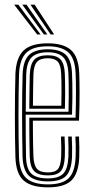

<svg xmlns="http://www.w3.org/2000/svg" viewBox="-20 -792 398 819"><path d="M184.8 7.2Q114.8 7.2 81.5 -21.5Q48.2 -50.2 45.8 -121.2Q44.8 -155.8 44.1 -201.2Q43.5 -246.8 43.5 -296.1Q43.5 -345.5 44.1 -392.6Q44.8 -439.8 45.8 -477.2Q48.8 -546.5 80.9 -576.9Q113 -607.2 183.8 -607.2Q250.8 -607.2 282.9 -578.6Q315 -550 318 -479.5Q318.5 -465.2 318.9 -444Q319.2 -422.8 319.4 -396.2Q319.5 -369.8 318.9 -339.5Q318.2 -309.2 317 -277.2H120.2Q120.2 -249.8 120.5 -223.5Q120.8 -197.2 121.2 -173Q121.8 -148.8 122.5 -126.5Q123.8 -88 137.4 -72.2Q151 -56.5 184.8 -56.5Q215.2 -56.5 227.2 -71.1Q239.2 -85.8 241 -125Q241.8 -140 241.5 -161.9Q241.2 -183.8 240 -209.5H255.5Q256.8 -182.8 257 -161.5Q257.2 -140.2 256.5 -124.2Q254.5 -78.8 238.6 -61.2Q222.8 -43.8 184.8 -43.8Q143.2 -43.8 125.8 -62Q108.2 -80.2 106.8 -125Q106.2 -146 105.8 -174.2Q105.2 -202.5 105.1 -232.9Q105 -263.2 105 -290H302.2Q303.2 -319.2 303.6 -347.1Q304 -375 304 -399.9Q304 -424.8 303.6 -445Q303.2 -465.2 302.5 -479.2Q299.8 -544.2 270.6 -569.4Q241.5 -594.5 183.8 -594.5Q119.8 -594.5 91.8 -566.5Q63.8 -538.5 61.2 -476.5Q60 -438.2 59.4 -391.5Q58.8 -344.8 58.8 -296.2Q58.8 -247.8 59.4 -202.6Q60 -157.5 61 -122.5Q63.2 -58.2 92.4 -31.9Q121.5 -5.5 184.8 -5.5Q246.2 -5.5 273 -31.9Q299.8 -58.2 302.5 -122Q303 -133.2 303.1 -147.4Q303.2 -161.5 302.9 -177.5Q302.5 -193.5 301.5 -209.5H317Q318 -187.8 318.4 -164.1Q318.8 -140.5 318 -121.2Q315 -51.8 284.5 -22.2Q254 7.2 184.8 7.2ZM184.8 -18.2Q128.8 -18.2 103.6 -41.9Q78.5 -65.5 76.2 -123Q75.2 -160 74.8 -206.4Q74.2 -252.8 74.2 -301.8Q74.2 -350.8 74.8 -395.9Q75.2 -441 76.5 -475.2Q78.8 -534.2 104.4 -558Q130 -581.8 183.8 -581.8Q234.5 -581.8 259.6 -559.4Q284.8 -537 287.2 -478.5Q288 -463.2 288.5 -436.8Q289 -410.2 288.8 -376Q288.5 -341.8 287.2 -302.8H89.5Q89.5 -251.2 89.8 -211Q90 -170.8 91 -124.2Q91.8 -74 112.6 -52.5Q133.5 -31 184.8 -31Q229.5 -31 249.4 -50.9Q269.2 -70.8 271.8 -123Q272.5 -139.8 272.2 -161.9Q272 -184 270.8 -209.5H286.2Q287.2 -185.2 287.6 -162.8Q288 -140.2 287.2 -122.5Q284.5 -64.8 261.6 -41.5Q238.8 -18.2 184.8 -18.2ZM89.8 -315.5H272.2Q273.2 -349.5 273.2 -381.2Q273.2 -413 272.9 -438.2Q272.5 -463.5 271.8 -478Q269.5 -529.8 248.2 -549.4Q227 -569 183.8 -569Q137.5 -569 115.6 -548.1Q93.8 -527.2 91.8 -474.5Q91 -448 90.5 -404Q90 -360 89.8 -315.5ZM105 -328.2Q105.2 -349.2 105.4 -373.6Q105.5 -398 106 -423.6Q106.5 -449.2 107 -473.8Q109 -519.5 126.6 -537.9Q144.2 -556.2 183.8 -556.2Q221.5 -556.2 238.1 -538.5Q254.8 -520.8 256.5 -477Q257 -465 257.5 -442.9Q258 -420.8 257.9 -391.4Q257.8 -362 256.8 -328.2ZM120.5 -341H241.5Q242.2 -370.5 242.4 -397.5Q242.5 -424.5 242 -445.1Q241.5 -465.8 241 -476.5Q239.5 -514.2 226.4 -528.9Q213.2 -543.5 183.8 -543.5Q151.8 -543.5 137.8 -528Q123.8 -512.5 122.5 -473Q122 -453.5 121.6 -432.6Q121.2 -411.8 121 -389Q120.8 -366.2 120.5 -341ZM138.5 -645 40.5 -772H58.2L153.2 -645ZM167.2 -645 75.2 -772H93L182 -645ZM196 -645 110 -772H127.8L211 -645Z"/></svg>

Font: Big Shoulders Inline Display Thin Medium
Style: Regular
Weight: 500
Version: Version 2.002